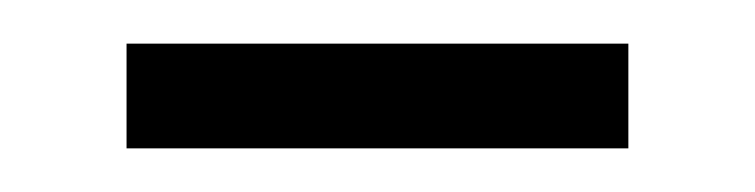

<svg xmlns="http://www.w3.org/2000/svg" viewBox="-20 -314 346 88"><path d="M38 -246V-294H268V-246Z"/></svg>

Font: Noto Sans Malayalam ExtraCondensed Light
Style: Regular
Weight: 300
Width: 2
Designer: Jelle Bosma - Monotype Design Team
Foundry: Monotype Imaging Inc.
Version: Version 2.104; ttfautohint (v1.8.4.7-5d5b)